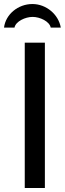

<svg xmlns="http://www.w3.org/2000/svg" viewBox="-43 -934 323 954"><path d="M80 0H180V-722H80ZM259 -797C248 -862 187 -914 118 -914C47 -914 -15 -863 -23 -797H29C35 -828 83 -850 119 -850C155 -850 203 -828 209 -797Z"/></svg>

Font: Perun
Style: Regular
Weight: 400
Foundry: Copyright (c) Stefan Peev, Context Ltd, 2016
Version: Version 1.089